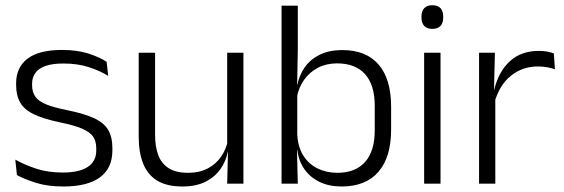

<svg xmlns="http://www.w3.org/2000/svg" viewBox="-20 -684 2102 715"><path d="M216.5 10.5Q157.5 10.5 114.5 -3Q71.5 -16.5 43 -32L37 -89.5Q73 -69.5 116 -55.5Q159 -41.5 214 -41.5Q274.5 -41.5 306.5 -62.2Q338.5 -83 338.5 -124V-131Q338.5 -157.5 327 -174.8Q315.5 -192 286 -204.8Q256.5 -217.5 202.5 -228.5Q141 -241.5 105.5 -258.8Q70 -276 55 -302.5Q40 -329 40 -368V-373Q40 -433.5 82.8 -465.8Q125.5 -498 211 -498Q268 -498 309.5 -484.5Q351 -471 377 -454L383 -401.5Q351 -421 310 -434.2Q269 -447.5 216 -447.5Q175.5 -447.5 149.8 -438.5Q124 -429.5 111.8 -412.5Q99.5 -395.5 99.5 -372.5V-368Q99.5 -342 111 -324.8Q122.5 -307.5 151.5 -295.5Q180.5 -283.5 231.5 -273.5Q294.5 -260.5 331 -243.5Q367.5 -226.5 383 -200Q398.5 -173.5 398.5 -132.5V-123.5Q398.5 -57.5 352 -23.5Q305.5 10.5 216.5 10.5Z M557.5 -487.5V-181.5Q557.5 -138.5 569.2 -106.8Q581 -75 608 -57.8Q635 -40.5 680.5 -40.5Q723 -40.5 753.8 -56.8Q784.5 -73 803.8 -101.2Q823 -129.5 829.5 -164.5L842 -120H828.5Q822 -84.5 801.2 -54.8Q780.5 -25 745.2 -7.2Q710 10.5 659.5 10.5Q601 10.5 565.2 -11.5Q529.5 -33.5 513 -75Q496.5 -116.5 496.5 -175.5V-487.5ZM886.5 -487.5V0H826L829 -120.5L826 -123.5V-487.5Z M1252 10.5Q1205.5 10.5 1170.2 -6.5Q1135 -23.5 1113.5 -54.2Q1092 -85 1087 -126.5H1067L1087 -183Q1089.5 -136 1109.8 -104.2Q1130 -72.5 1163 -56.5Q1196 -40.5 1236.5 -40.5Q1303.5 -40.5 1339.5 -80.8Q1375.5 -121 1375.5 -198.5V-290.5Q1375.5 -367.5 1339.5 -407.8Q1303.5 -448 1235 -448Q1195.5 -448 1164.2 -431.8Q1133 -415.5 1112.8 -387.2Q1092.5 -359 1085.5 -322L1069.5 -366.5H1087Q1094 -403 1114.2 -432.5Q1134.5 -462 1169.8 -479.8Q1205 -497.5 1255 -497.5Q1343.5 -497.5 1390 -443.5Q1436.5 -389.5 1436.5 -286.5V-202Q1436.5 -98.5 1389.2 -44Q1342 10.5 1252 10.5ZM1028.5 0V-663H1089V-500.5L1086.5 -361L1087 -347.5V-142L1086 -122L1089 0Z M1559.5 0V-487.5H1620.5V0ZM1590 -576.5Q1570 -576.5 1559.8 -587.5Q1549.5 -598.5 1549.5 -619V-622.5Q1549.5 -642.5 1559.8 -653.5Q1570 -664.5 1590 -664.5Q1610.5 -664.5 1620.5 -653.5Q1630.5 -642.5 1630.5 -622.5V-619Q1630.5 -598.5 1620.5 -587.5Q1610.5 -576.5 1590 -576.5Z M1821 -301.5 1805.5 -348 1820.5 -350Q1836.5 -417 1878.5 -455.8Q1920.5 -494.5 1987 -494.5Q2004.5 -494.5 2018.5 -491.8Q2032.5 -489 2042.5 -485L2046.5 -426Q2034 -430.5 2018 -433.5Q2002 -436.5 1983 -436.5Q1926 -436.5 1883 -402.2Q1840 -368 1821 -301.5ZM1764 0V-487.5H1823L1819.5 -341L1824.5 -336V0Z"/></svg>

Font: Anek Telugu Medium Light
Style: Regular
Weight: 300
Version: Version 1.003